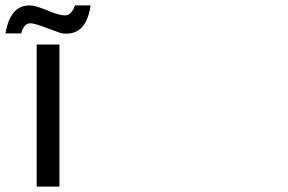

<svg xmlns="http://www.w3.org/2000/svg" viewBox="-41 -688 1061 708"><path d="M235.4 -668H293Q278.3 -564 204.1 -564H196.3Q187 -564.9 176.3 -568.4L119.1 -589.4Q84 -602.1 70.3 -602.1Q47.4 -602.1 37.1 -564.9H-21Q-4.9 -658.2 54.2 -667L64.9 -668L81.1 -667Q94.2 -665 135.3 -649.4L147 -644Q180.2 -631.3 198.2 -631.3Q223.1 -631.3 235.4 -668ZM178.2 -523.9V0H94.2V-523.9Z"/></svg>

Font: SolaimanLipi
Style: Normal
Weight: 400
Designer: Solaiman Karim
Foundry: Al Mamun Sumon
Version: Version 2.000